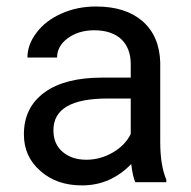

<svg xmlns="http://www.w3.org/2000/svg" viewBox="-20 -558 584 588"><path d="M489.3 0V-7.8C477.1 -36.6 470.7 -75.2 470.7 -123.5V-366.7C469.2 -419.9 451.7 -461.9 417 -492.7C382.3 -522.9 335 -538.1 273.9 -538.1C235.4 -538.1 200.2 -530.8 168.5 -516.6C136.2 -502.4 110.8 -482.9 92.3 -458.5C73.2 -433.6 64 -408.2 64 -381.8H154.8C154.8 -404.8 165.5 -424.8 187.5 -440.9C209.5 -457 236.3 -465.3 268.6 -465.3C342.3 -465.3 380.4 -424.8 380.4 -361.8V-320.3H292.5C216.8 -320.3 157.7 -305.2 116.2 -274.9C74.2 -244.1 53.2 -201.7 53.2 -146.5C53.2 -101.1 69.8 -64 103.5 -34.7C136.7 -4.9 179.2 9.8 231.4 9.8C289.6 9.8 339.8 -12.2 381.8 -55.7C385.3 -28.8 389.2 -10.3 394.5 0ZM244.6 -68.8C214.8 -68.8 190.9 -76.7 171.9 -92.8C152.8 -108.9 143.6 -130.9 143.6 -159.2C143.6 -224.1 198.7 -256.3 309.6 -256.3H380.4V-147.9C369.1 -124.5 350.6 -105.5 325.2 -90.8C299.8 -76.2 272.9 -68.8 244.6 -68.8Z"/></svg>

Font: Roboto
Style: Regular
Weight: 400
Designer: Google
Version: Version 2.137; 2017